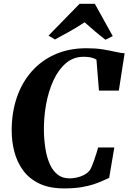

<svg xmlns="http://www.w3.org/2000/svg" viewBox="-20 -1014 697 1043"><path d="M328.5 9.5Q248 9.5 193.5 -16.8Q139 -43 106 -87.8Q73 -132.5 58.2 -188.8Q43.5 -245 43.5 -305.5Q43.5 -402.5 71.2 -484Q99 -565.5 152 -625.8Q205 -686 280.2 -719Q355.5 -752 450 -752Q500.5 -752 538.5 -745.8Q576.5 -739.5 605.5 -732.8Q634.5 -726 657 -724.5L625.5 -522H517.5L504 -690Q496 -695 485.5 -698.5Q475 -702 462.2 -703.8Q449.5 -705.5 434 -705.5Q378.5 -705.5 337.5 -670.2Q296.5 -635 269.8 -576.2Q243 -517.5 230.2 -446Q217.5 -374.5 218.5 -302.5Q219.5 -251.5 227 -205Q234.5 -158.5 250.5 -122.5Q266.5 -86.5 292.8 -65.8Q319 -45 357.5 -45Q374 -45 394.5 -49Q415 -53 434.8 -62.8Q454.5 -72.5 468 -89.5Q473.5 -98 479.8 -113Q486 -128 492.2 -146Q498.5 -164 504 -181.8Q509.5 -199.5 513 -213H601L573 -47.5Q558 -41.5 537.8 -32Q517.5 -22.5 489 -13Q460.5 -3.5 421.2 3Q382 9.5 328.5 9.5ZM243.5 -820.5 412.5 -993.5H495L592.5 -818L553 -798Q523 -821 494.5 -845.2Q466 -869.5 439.5 -893Q402 -868 360.5 -844.5Q319 -821 278.5 -799.5Z"/></svg>

Font: Merriweather 72pt ExtraBold
Style: Italic
Weight: 800
Italic angle: -7.8°
Version: Version 2.101